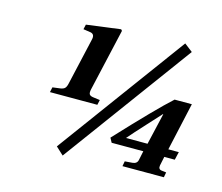

<svg xmlns="http://www.w3.org/2000/svg" viewBox="-102 -829 1144 990"><g transform="rotate(15 470.0 -334.0)"><path d="M523 -126Q713 -330 792 -401H884L827 -145H883L873 -102H817L807 -54Q803 -32 823 -30L847 -27L842 0H621L626 -27L666 -30Q691 -32 695 -54L705 -102H536ZM601 -145H716L755 -313H753Q747 -306 688 -242Q629 -178 601 -145ZM268 -11 770 -695 814 -661 309 27ZM161 -272 167 -299 206 -304Q223 -306 231 -313.5Q239 -321 243 -340L300 -590Q307 -619 284 -624L244 -630L250 -656L432 -680L438 -673L362 -340Q358 -321 363 -313.5Q368 -306 383 -304L420 -299L414 -272Z"/></g></svg>

Font: Lingua Franca
Style: Bold Italic
Weight: 700
Italic angle: -13°
Version: Version 1.19